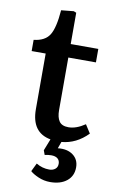

<svg xmlns="http://www.w3.org/2000/svg" viewBox="-100 -739 618 1027"><g transform="rotate(10 209.0 -226.0)"><path d="M413.1 -57.1Q351.1 6.3 271 13.2L257.8 49.8Q308.6 43.9 340.3 67.4Q372.1 90.8 372.1 133.8Q372.1 180.7 338.4 207.8Q304.7 234.9 248 234.9Q214.4 234.9 184.1 221.7Q153.8 208.5 139.2 194.8L161.1 149.9Q194.3 169.9 231.9 169.9Q251 169.9 263.9 159.9Q276.9 149.9 276.9 130.9Q276.9 112.8 264.9 102.8Q252.9 92.8 230 92.8Q214.8 92.8 194.8 97.2L186 73.2L210.9 9.8Q106 -9.3 106 -136.2V-438H29.8V-499Q90.3 -505.4 115 -544.4Q139.6 -583.5 147 -680.2L214.8 -687L229 -681.2V-511.2H378.9V-438H229V-152.8Q229 -112.8 243.7 -91.8Q258.3 -70.8 293.9 -70.8Q335.9 -70.8 383.8 -103Z"/></g></svg>

Font: Literata Book SemiBold
Style: Regular
Weight: 600
Designer: Latin by Veronika Burian and Jose Scaglione. Greek by Irene Vlachou. Cyrillic by Vera Evstafieva
Foundry: TypeTogether
Version: Version 2.003;PS 002.003;hotconv 1.0.88;makeotf.lib2.5.64775